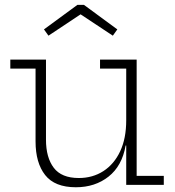

<svg xmlns="http://www.w3.org/2000/svg" viewBox="-20 -780 740 810"><path d="M512.5 -490.5H402V-528.5H556.5V-38H671V0H512.5ZM174 -528.5V-190.5Q174 -115.5 206.8 -72.2Q239.5 -29 312.5 -29Q371 -29 416.2 -58.2Q461.5 -87.5 487 -141.8Q512.5 -196 512.5 -272.5L525 -166H510Q495 -80 438 -35Q381 10 300 10Q211 10 170.5 -41.5Q130 -93 130 -183.5V-490.5H23.5V-528.5ZM334 -759.5 475 -656 456 -629.5 320 -719.5 184.5 -629.5 165.5 -656 306.5 -759.5Z"/></svg>

Font: Hepta Slab Light
Style: Regular
Weight: 300
Designer: Michael LaGattuta
Foundry: Michael LaGattuta
Version: Version 1.102